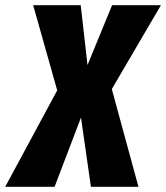

<svg xmlns="http://www.w3.org/2000/svg" viewBox="-67 -715 636 735"><path d="M549 -695 361 -374 463 0H281L243 -265L142 0H-47L152 -369L60 -695H242L268 -466L362 -695Z"/></svg>

Font: Fira Sans Extra Condensed ExtraBold
Style: Italic
Weight: 800
Width: 3
Italic angle: -8°
Designer: Carrois Corporate & Edenspiekermann AG
Foundry: Carrois Corporate GbR & Edenspiekermann AG
Version: Version 4.203